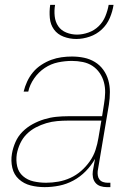

<svg xmlns="http://www.w3.org/2000/svg" viewBox="-20 -760 540 788"><path d="M163 8Q133 8 105.5 1Q78 -6 57.5 -24.5Q37 -43 30.5 -71.5Q24 -100 29 -129Q33 -153 43.5 -177Q54 -201 72.5 -219.5Q91 -238 114 -250.5Q137 -263 161.5 -270.5Q186 -278 210.5 -280.5Q235 -283 259 -283H399L407 -334Q411 -357 411.5 -379.5Q412 -402 406.5 -422.5Q401 -443 389 -460.5Q377 -478 359.5 -489.5Q342 -501 320 -505.5Q298 -510 275 -510Q247 -510 218 -504Q189 -498 163.5 -481Q138 -464 120 -438Q102 -412 96 -384H77Q82 -405 91.5 -425.5Q101 -446 115.5 -463.5Q130 -481 150 -494Q170 -507 190.5 -514.5Q211 -522 232.5 -525Q254 -528 275 -528Q301 -528 325 -523Q349 -518 369.5 -505.5Q390 -493 404 -473.5Q418 -454 424.5 -431Q431 -408 431 -382.5Q431 -357 427 -331L381 -58Q380 -49 381.5 -39.5Q383 -30 388.5 -23Q394 -16 403 -13Q412 -10 421 -10H433V8H418Q405 8 392.5 4Q380 0 372 -9.5Q364 -19 361.5 -32Q359 -45 361 -58L370 -108Q355 -81 332 -57.5Q309 -34 281 -19Q253 -4 223 2Q193 8 163 8ZM169 -10Q194 -10 219.5 -14.5Q245 -19 269 -30Q293 -41 313 -58.5Q333 -76 348.5 -98Q364 -120 372 -144.5Q380 -169 384 -194L396 -265H259Q237 -265 214.5 -263Q192 -261 170 -254.5Q148 -248 127 -237Q106 -226 89.5 -209.5Q73 -193 63 -171.5Q53 -150 49 -128Q45 -102 50.5 -77.5Q56 -53 74.5 -37Q93 -21 118 -15.5Q143 -10 169 -10ZM293 -600Q266 -600 241 -609.5Q216 -619 201.5 -639Q187 -659 184.5 -686Q182 -713 186 -740H206Q202 -717 204.5 -693.5Q207 -670 219 -652.5Q231 -635 252 -626.5Q273 -618 296 -618Q319 -618 343 -626.5Q367 -635 385 -652.5Q403 -670 412.5 -693.5Q422 -717 426 -740H446Q442 -713 430.5 -686Q419 -659 397.5 -639Q376 -619 348 -609.5Q320 -600 293 -600Z"/></svg>

Font: Iosevka SS18 Thin
Style: Italic
Weight: 100
Italic angle: -9°
Monospace: yes
Designer: Belleve Invis
Foundry: Belleve Invis
Version: Version 25.1.1; ttfautohint (v1.8.4)